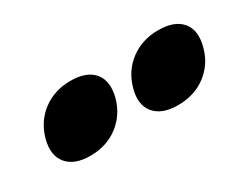

<svg xmlns="http://www.w3.org/2000/svg" viewBox="-39 -821 534 429"><g transform="rotate(-30 228.5 -607.0)"><path d="M105 -523.5Q64 -523.5 45.5 -546Q27 -568.5 37 -606.5Q48 -646 78.2 -668.5Q108.5 -691 149.5 -691Q191.5 -691 209.8 -668.5Q228 -646 217.5 -606.5Q207 -569 177 -546.2Q147 -523.5 105 -523.5ZM331 -523.5Q290 -523.5 271.2 -546Q252.5 -568.5 263 -606.5Q273.5 -645.5 304 -668.2Q334.5 -691 375.5 -691Q418 -691 436.5 -668.5Q455 -646 444 -606.5Q434 -569 403.8 -546.2Q373.5 -523.5 331 -523.5Z"/></g></svg>

Font: Fraunces ExtraBold
Style: Italic
Weight: 800
Italic angle: -16°
Version: Version 1.000;[b76b70a41]